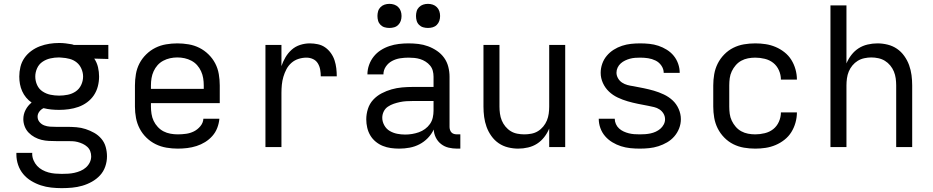

<svg xmlns="http://www.w3.org/2000/svg" viewBox="-20 -763 4840 996"><path d="M300 213Q273 213 245.5 210Q218 207 192 198.5Q166 190 142 175.5Q118 161 100.5 140Q83 119 74 92.5Q65 66 65 39Q65 36 65 34Q65 32 65 30H148Q147 31 147 32.5Q147 34 147 35Q147 52 154 68.5Q161 85 172.5 97.5Q184 110 199.5 118.5Q215 127 231.5 131.5Q248 136 265.5 137.5Q283 139 300 139Q317 139 333.5 138Q350 137 366 133.5Q382 130 397.5 123.5Q413 117 425.5 106Q438 95 445.5 80Q453 65 453 48Q453 34 448 21Q443 8 432.5 -1.5Q422 -11 409 -17Q396 -23 382.5 -26.5Q369 -30 355 -30.5Q341 -31 328 -31H272Q253 -31 233.5 -32Q214 -33 195.5 -37.5Q177 -42 159.5 -51.5Q142 -61 128.5 -75Q115 -89 108 -107.5Q101 -126 101 -145Q101 -170 112.5 -192.5Q124 -215 144 -231Q128 -242 115.5 -257Q103 -272 95 -290Q87 -308 83.5 -327Q80 -346 80 -366Q80 -391 86 -416Q92 -441 106.5 -462Q121 -483 142 -498.5Q163 -514 187 -523Q211 -532 236 -536Q261 -540 287 -540Q304 -540 320.5 -538Q337 -536 354 -533L363 -530H542V-457L469 -459Q483 -438 488.5 -414Q494 -390 494 -366Q494 -340 487.5 -315Q481 -290 467 -269Q453 -248 432 -232.5Q411 -217 387 -208.5Q363 -200 337.5 -196.5Q312 -193 287 -193Q266 -193 246 -195Q226 -197 206 -202Q193 -196 184 -184Q175 -172 175 -158Q175 -142 185 -130Q195 -118 209.5 -112.5Q224 -107 239.5 -106Q255 -105 270 -105Q270 -105 271 -105Q272 -105 272 -105H328Q352 -105 376.5 -103Q401 -101 424 -93.5Q447 -86 468.5 -74Q490 -62 506 -43Q522 -24 528.5 0Q535 24 535 48Q535 75 526 101Q517 127 499 146.5Q481 166 457 179.5Q433 193 407 200.5Q381 208 354 210.5Q327 213 300 213ZM287 -267Q309 -267 331.5 -271.5Q354 -276 372.5 -288.5Q391 -301 401 -322Q411 -343 411 -366Q411 -386 402.5 -406Q394 -426 378 -439Q362 -452 341.5 -457.5Q321 -463 300 -464L287 -465Q286 -465 286 -465Q286 -465 285 -465Q263 -465 241 -460Q219 -455 200.5 -442.5Q182 -430 172.5 -409Q163 -388 163 -366Q163 -343 172.5 -322Q182 -301 201 -288.5Q220 -276 242 -271.5Q264 -267 287 -267Z M902 8Q873 8 843.5 3Q814 -2 787.5 -15Q761 -28 739.5 -49Q718 -70 704.5 -96Q691 -122 685.5 -151Q680 -180 680 -210V-320Q680 -349 685 -378.5Q690 -408 703.5 -434Q717 -460 738.5 -481Q760 -502 786 -515Q812 -528 841.5 -533Q871 -538 900 -538Q929 -538 958.5 -533Q988 -528 1014 -515Q1040 -502 1061.5 -481Q1083 -460 1096.5 -434Q1110 -408 1115 -378.5Q1120 -349 1120 -320V-228H763V-210Q763 -191 766 -172Q769 -153 777 -136Q785 -119 798.5 -104.5Q812 -90 828.5 -81.5Q845 -73 864 -69.5Q883 -66 902 -66Q924 -66 945.5 -69Q967 -72 986 -81.5Q1005 -91 1019.5 -108.5Q1034 -126 1035 -147H1118Q1116 -123 1107 -99.5Q1098 -76 1081.5 -57.5Q1065 -39 1044 -26Q1023 -13 999.5 -5.5Q976 2 951.5 5Q927 8 902 8ZM1037 -302V-320Q1037 -339 1034 -357.5Q1031 -376 1023 -393.5Q1015 -411 1002.5 -425Q990 -439 973 -448Q956 -457 937.5 -461Q919 -465 900 -465Q881 -465 862.5 -461Q844 -457 827 -448Q810 -439 797.5 -425Q785 -411 777 -393.5Q769 -376 766 -357.5Q763 -339 763 -320V-302Z M1357 0V-530H1440V-420Q1448 -444 1461 -466Q1474 -488 1493 -505Q1512 -522 1537 -530Q1562 -538 1587 -538Q1608 -538 1629 -533.5Q1650 -529 1667 -517Q1684 -505 1696.5 -487.5Q1709 -470 1715.5 -450Q1722 -430 1724.5 -409Q1727 -388 1727 -367H1644Q1644 -384 1641 -401.5Q1638 -419 1629 -434Q1620 -449 1604 -456.5Q1588 -464 1570 -464Q1549 -464 1528.5 -457.5Q1508 -451 1492 -437Q1476 -423 1466 -404Q1456 -385 1450 -364.5Q1444 -344 1442 -323Q1440 -302 1440 -281V0Z M2051 8Q2029 8 2007.5 5Q1986 2 1966 -6Q1946 -14 1929 -28Q1912 -42 1901 -60.5Q1890 -79 1885 -100.5Q1880 -122 1880 -144Q1880 -171 1888.5 -198Q1897 -225 1916 -245.5Q1935 -266 1960 -279Q1985 -292 2011.5 -299.5Q2038 -307 2065.5 -309.5Q2093 -312 2121 -312H2229V-365Q2229 -381 2225 -396Q2221 -411 2211 -423Q2201 -435 2187.5 -443.5Q2174 -452 2159.5 -456.5Q2145 -461 2129.5 -462.5Q2114 -464 2099 -464Q2077 -464 2055 -460.5Q2033 -457 2013.5 -446.5Q1994 -436 1981.5 -417.5Q1969 -399 1969 -377Q1969 -377 1969 -377Q1969 -377 1969 -377H1886Q1886 -377 1886 -377Q1886 -377 1886 -377Q1886 -402 1894.5 -426Q1903 -450 1918.5 -469.5Q1934 -489 1955 -502.5Q1976 -516 2000 -524Q2024 -532 2049 -535Q2074 -538 2099 -538Q2125 -538 2150.5 -535Q2176 -532 2200.5 -523Q2225 -514 2247 -499Q2269 -484 2284 -463Q2299 -442 2305.5 -416.5Q2312 -391 2312 -365V-104Q2312 -97 2314.5 -89Q2317 -81 2322.5 -75.5Q2328 -70 2335.5 -68Q2343 -66 2351 -66H2368V8H2351Q2329 8 2307.5 3Q2286 -2 2268.5 -15.5Q2251 -29 2241 -49Q2231 -69 2230 -91Q2218 -66 2199 -46.5Q2180 -27 2156 -14.5Q2132 -2 2105 3Q2078 8 2051 8ZM2082 -65Q2100 -65 2118 -68Q2136 -71 2153 -77Q2170 -83 2185 -94Q2200 -105 2210.5 -120Q2221 -135 2225 -153Q2229 -171 2229 -189V-239H2121Q2104 -239 2087.5 -238Q2071 -237 2054.5 -233.5Q2038 -230 2022 -224.5Q2006 -219 1992 -209.5Q1978 -200 1970.5 -184.5Q1963 -169 1963 -152Q1963 -132 1973.5 -113Q1984 -94 2002 -83.5Q2020 -73 2040.5 -69Q2061 -65 2082 -65ZM2200 -618Q2187 -618 2175 -621.5Q2163 -625 2154 -634Q2145 -643 2141.5 -655Q2138 -667 2138 -680Q2138 -693 2141.5 -705Q2145 -717 2154 -726Q2163 -735 2175 -739Q2187 -743 2200 -743Q2213 -743 2225 -739Q2237 -735 2246 -726Q2255 -717 2259 -705Q2263 -693 2263 -680Q2263 -667 2259 -655Q2255 -643 2246 -634Q2237 -625 2225 -621.5Q2213 -618 2200 -618ZM2000 -618Q1987 -618 1975 -621.5Q1963 -625 1954 -634Q1945 -643 1941.5 -655Q1938 -667 1938 -680Q1938 -693 1941.5 -705Q1945 -717 1954 -726Q1963 -735 1975 -739Q1987 -743 2000 -743Q2013 -743 2025 -739Q2037 -735 2046 -726Q2055 -717 2059 -705Q2063 -693 2063 -680Q2063 -667 2059 -655Q2055 -643 2046 -634Q2037 -625 2025 -621.5Q2013 -618 2000 -618Z M2668 8Q2642 8 2615.5 1.5Q2589 -5 2567 -20Q2545 -35 2529 -57.5Q2513 -80 2504 -105Q2495 -130 2491.5 -156.5Q2488 -183 2488 -210V-530H2571V-210Q2571 -192 2573.5 -173.5Q2576 -155 2583 -138Q2590 -121 2602 -106.5Q2614 -92 2629.5 -82.5Q2645 -73 2663.5 -69.5Q2682 -66 2700 -66Q2718 -66 2736.5 -69.5Q2755 -73 2770.5 -82.5Q2786 -92 2798 -106.5Q2810 -121 2817 -138Q2824 -155 2826.5 -173.5Q2829 -192 2829 -210V-530H2912V0H2829V-96Q2819 -72 2803 -51.5Q2787 -31 2766 -17.5Q2745 -4 2719.5 2Q2694 8 2668 8Z M3299 8Q3274 8 3249.5 5.5Q3225 3 3201.5 -4.5Q3178 -12 3156.5 -25Q3135 -38 3119 -56.5Q3103 -75 3094.5 -98.5Q3086 -122 3086 -147Q3086 -147 3086 -147Q3086 -147 3086 -147H3169Q3169 -133 3175 -119.5Q3181 -106 3191.5 -96.5Q3202 -87 3215 -81Q3228 -75 3242 -71.5Q3256 -68 3270 -67Q3284 -66 3299 -66Q3313 -66 3327 -67Q3341 -68 3355 -71Q3369 -74 3382 -80Q3395 -86 3405.5 -95Q3416 -104 3423 -117Q3430 -130 3430 -144Q3430 -160 3422 -173.5Q3414 -187 3401 -195.5Q3388 -204 3373 -207.5Q3358 -211 3343 -214Q3316 -219 3289 -224.5Q3262 -230 3236 -237.5Q3210 -245 3184.5 -257Q3159 -269 3139 -288Q3119 -307 3107.5 -332.5Q3096 -358 3096 -385Q3096 -409 3104 -432Q3112 -455 3127.5 -473.5Q3143 -492 3163.5 -505Q3184 -518 3207 -525.5Q3230 -533 3253.5 -535.5Q3277 -538 3301 -538Q3325 -538 3349 -535.5Q3373 -533 3395.5 -525.5Q3418 -518 3439 -505Q3460 -492 3475 -473.5Q3490 -455 3498 -432Q3506 -409 3506 -385Q3506 -385 3506 -385Q3506 -385 3506 -385H3423Q3423 -405 3411 -422.5Q3399 -440 3380.5 -449Q3362 -458 3342 -461Q3322 -464 3301 -464Q3288 -464 3274.5 -463Q3261 -462 3248 -458.5Q3235 -455 3222.5 -449Q3210 -443 3200 -434Q3190 -425 3184 -412.5Q3178 -400 3178 -386Q3178 -371 3186 -357Q3194 -343 3207 -334.5Q3220 -326 3235 -322Q3250 -318 3265 -316Q3292 -311 3319 -305.5Q3346 -300 3372 -292.5Q3398 -285 3423.5 -273Q3449 -261 3469 -242.5Q3489 -224 3500.5 -198Q3512 -172 3512 -145Q3512 -120 3503 -97Q3494 -74 3478 -55.5Q3462 -37 3440.5 -24.5Q3419 -12 3395.5 -4.5Q3372 3 3347.5 5.5Q3323 8 3299 8Z M3898 8Q3868 8 3839 3Q3810 -2 3784 -15Q3758 -28 3737 -49.5Q3716 -71 3703 -97Q3690 -123 3685 -152Q3680 -181 3680 -210V-320Q3680 -349 3685 -378Q3690 -407 3703 -433Q3716 -459 3737 -480.5Q3758 -502 3784 -515Q3810 -528 3839 -533Q3868 -538 3898 -538Q3925 -538 3951.5 -534Q3978 -530 4003 -519.5Q4028 -509 4049.5 -492Q4071 -475 4085 -452.5Q4099 -430 4106.5 -403.5Q4114 -377 4114 -350Q4114 -350 4114 -350Q4114 -350 4114 -350H4031Q4031 -350 4031 -350Q4031 -350 4031 -350Q4031 -375 4020.5 -398.5Q4010 -422 3991 -437Q3972 -452 3947 -458Q3922 -464 3898 -464Q3879 -464 3860.5 -460.5Q3842 -457 3825.5 -448Q3809 -439 3796.5 -424.5Q3784 -410 3776 -393Q3768 -376 3765.5 -357.5Q3763 -339 3763 -320V-210Q3763 -191 3765.5 -172.5Q3768 -154 3776 -137Q3784 -120 3796.5 -105.5Q3809 -91 3825.5 -82Q3842 -73 3860.5 -69.5Q3879 -66 3898 -66Q3922 -66 3947 -72Q3972 -78 3991 -93Q4010 -108 4020.5 -131.5Q4031 -155 4031 -180Q4031 -180 4031 -180Q4031 -180 4031 -180H4114Q4114 -180 4114 -180Q4114 -180 4114 -180Q4114 -153 4106.5 -126.5Q4099 -100 4085 -77.5Q4071 -55 4049.5 -38Q4028 -21 4003 -10.5Q3978 0 3951.5 4Q3925 8 3898 8Z M4288 0V-735H4371V-434Q4381 -458 4397 -478.5Q4413 -499 4434 -512.5Q4455 -526 4480.5 -532Q4506 -538 4532 -538Q4558 -538 4584.5 -531.5Q4611 -525 4633 -510Q4655 -495 4671 -472.5Q4687 -450 4696 -425Q4705 -400 4708.5 -373.5Q4712 -347 4712 -320V0H4629V-320Q4629 -338 4626.5 -356.5Q4624 -375 4617 -392Q4610 -409 4598 -423.5Q4586 -438 4570.5 -447.5Q4555 -457 4536.5 -461Q4518 -465 4500 -465Q4482 -465 4463.5 -461Q4445 -457 4429.5 -447.5Q4414 -438 4402 -423.5Q4390 -409 4383 -392Q4376 -375 4373.5 -356.5Q4371 -338 4371 -320V0Z"/></svg>

Font: Iosevka Mono
Style: Regular
Weight: 400
Designer: Belleve Invis
Foundry: Belleve Invis
Version: Version 11.1.1